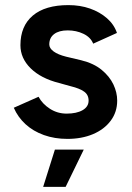

<svg xmlns="http://www.w3.org/2000/svg" viewBox="-20 -532 517 752"><path d="M244 12Q194 12 152 -3Q110 -18 80 -45.5Q50 -73 34 -110L131 -153Q146 -125 175.5 -106Q205 -87 241 -87Q280 -87 303.5 -100.5Q327 -114 327 -138Q327 -161 309 -173.5Q291 -186 258 -194L211 -207Q140 -225 100 -264.5Q60 -304 60 -355Q60 -430 108.5 -471Q157 -512 248 -512Q294 -512 332.5 -498.5Q371 -485 399 -460.5Q427 -436 438 -403L345 -361Q335 -386 307 -399.5Q279 -413 245 -413Q211 -413 192 -398.5Q173 -384 173 -358Q173 -343 190 -330.5Q207 -318 239 -310L298 -296Q347 -284 378 -258.5Q409 -233 424 -201.5Q439 -170 439 -138Q439 -93 413.5 -59Q388 -25 344 -6.5Q300 12 244 12ZM149 200 195 54H308L237 200Z"/></svg>

Font: Figtree Light SemiBold
Style: Regular
Weight: 600
Version: Version 2.002